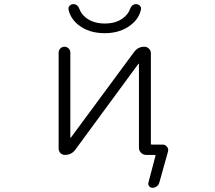

<svg xmlns="http://www.w3.org/2000/svg" viewBox="-20 -771 1040 929"><path d="M608.4 -725.6Q617.2 -751 638.7 -751Q649.4 -751 656.7 -743.2Q664.1 -735.4 662.1 -725.6Q653.3 -681.6 613.3 -650.4Q562.5 -610.4 486.3 -610.4Q410.2 -610.4 359.4 -650.4Q320.3 -681.6 311.5 -725.6Q309.6 -735.4 316.9 -743.2Q324.2 -751 335 -751Q356.4 -751 365.2 -725.6Q373 -703.1 396.5 -684.6Q432.6 -657.2 487.3 -657.2Q542 -657.2 577.1 -684.6Q600.6 -703.1 608.4 -725.6ZM652.3 -460.9Q652.3 -462.9 651.4 -462.9Q650.4 -462.9 649.4 -461.9L343.8 -45.9Q325.2 -21.5 294.9 -21.5Q281.2 -21.5 272.5 -30.3Q263.7 -39.1 263.7 -52.7V-516.6Q263.7 -528.3 272 -536.6Q280.3 -544.9 292 -544.9Q303.7 -544.9 312 -536.6Q320.3 -528.3 320.3 -516.6V-105.5Q320.3 -104.5 321.3 -104.5Q322.3 -104.5 323.2 -105.5L628.9 -519.5Q647.5 -544.9 678.7 -544.9Q691.4 -544.9 700.7 -535.6Q710 -526.4 710 -513.7V-76.2Q710 -71.3 714.8 -71.3H767.6Q780.3 -71.3 788.1 -60.5Q793.9 -53.7 793.9 -44.9Q793.9 -42 793 -38.1L751 112.3Q748 123 738.8 130.4Q729.5 137.7 717.8 137.7Q708 137.7 701.7 129.9Q695.3 122.1 698.2 112.3L732.4 -17.6Q733.4 -21.5 728.5 -21.5H705.1H687.5Q672.9 -21.5 662.6 -31.7Q652.3 -42 652.3 -56.6Z"/></svg>

Font: Rounded-L Mgen+ 1mn light
Style: Regular
Weight: 200
Designer: [Source Han Sans]
Ryoko NISHIZUKA  (kana & ideographs); Paul D. Hunt (Latin, Greek & Cyrillic); Wenlong ZHANG  (bopomofo
Version: Version 1.059.20150602